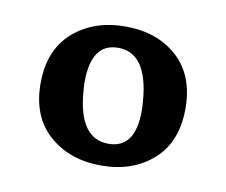

<svg xmlns="http://www.w3.org/2000/svg" viewBox="-47 -794 499 423"><g transform="rotate(10 202.5 -582.5)"><path d="M195 -689Q135 -689 135 -602Q135 -592 136 -582Q144 -477 210 -477Q270 -477 270 -561Q270 -571 269 -582Q261 -689 195 -689ZM86 -697.5Q132 -738 203 -738Q274 -738 319 -697.5Q364 -657 364 -582.5Q364 -508 318.5 -467.5Q273 -427 202.5 -427Q132 -427 86 -467.5Q40 -508 40 -582.5Q40 -657 86 -697.5Z"/></g></svg>

Font: Laila SemiBold
Style: Regular
Weight: 600
Designer: Hitesh Malaviya
Foundry: Indian Type Foundry
Version: Version 1.302;PS 1.0;hotconv 1.0.78;makeotf.lib2.5.61930; tt